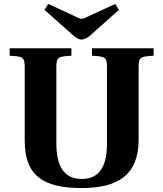

<svg xmlns="http://www.w3.org/2000/svg" viewBox="-20 -936 826 971"><path d="M205 -886 347 -760C363 -745 378 -736 392 -736C407 -736 425 -746 439 -759L581 -886L563 -916L432 -856C419 -849 404 -841 392 -841C382 -841 368 -849 354 -856L224 -916ZM29 -654C97 -651 105 -646 105 -595V-225C105 -52 193 15 393 15C578 15 679 -52 681 -225V-595C681 -646 689 -651 757 -654V-692H445V-654C513 -651 521 -646 521 -595V-211C521 -97 485 -31 393 -31C303 -31 265 -97 265 -211V-595C265 -646 273 -651 341 -654V-692H29Z"/></svg>

Font: Heuristica
Style: Bold
Weight: 700
Version: Version 1.0.1